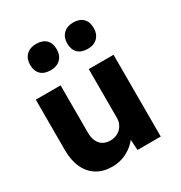

<svg xmlns="http://www.w3.org/2000/svg" viewBox="-188 -935 1017 1080"><g transform="rotate(-30 321.0 -395.5)"><path d="M44 -203V-531H205V-225Q205 -193 215 -170Q225 -147 245 -134.5Q265 -122 293 -122Q314 -122 331.5 -129Q349 -136 361.5 -148.5Q374 -161 381 -177.5Q388 -194 388 -214V-531H549V0H398L391 -109L421 -121Q409 -83 381 -53.5Q353 -24 314 -6.5Q275 11 231 11Q172 11 130.5 -14.5Q89 -40 66.5 -88Q44 -136 44 -203ZM355 -717Q355 -755 378.5 -778.5Q402 -802 442 -802Q483 -802 505.5 -780Q528 -758 528 -717Q528 -679 505 -655.5Q482 -632 442 -632Q400 -632 377.5 -654Q355 -676 355 -717ZM114 -717Q114 -755 137.5 -778.5Q161 -802 201 -802Q243 -802 265.5 -780Q288 -758 288 -717Q288 -679 264.5 -655.5Q241 -632 201 -632Q159 -632 136.5 -654Q114 -676 114 -717Z"/></g></svg>

Font: Our Lexend
Style: Bold
Weight: 700
Designer: Bonnie Shaver-Troup, Thomas Jockin
Foundry: Lexend
Version: Version 1.007